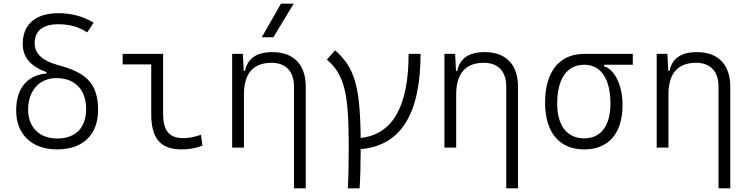

<svg xmlns="http://www.w3.org/2000/svg" viewBox="-20 -815 4142 1060"><path d="M294.4 9.8C438.5 9.8 521.5 -70.3 521.5 -209.5C521.5 -366.2 440.9 -417.5 300.8 -455.6C211.4 -480 171.4 -520 171.4 -576.7C171.4 -645 216.8 -681.2 303.2 -681.2C364.3 -681.2 417 -666 461.4 -636.2L497.1 -689.9C438.5 -725.1 374.5 -742.2 303.2 -742.2C177.2 -742.2 105.5 -681.2 105.5 -573.2C105.5 -499.5 147.5 -449.2 237.3 -416.5V-409.7C129.9 -399.4 69.3 -328.1 69.3 -204.6C69.3 -73.2 156.2 9.8 294.4 9.8ZM295.4 -50.3C197.8 -50.3 135.3 -112.3 135.3 -209.5C135.3 -314.5 197.3 -383.8 291 -383.8C394 -383.8 455.6 -319.8 455.6 -212.9C455.6 -109.4 397 -50.3 295.4 -50.3Z M981.9 9.8C1023.4 9.8 1057.6 3.9 1097.7 -10.7L1089.4 -70.8C1050.3 -58.1 1021.5 -52.2 994.6 -52.2C911.1 -52.2 880.4 -95.2 880.4 -190.4V-517.6H657.2V-459.5H814.9V-185.5C814.9 -50.8 866.2 9.8 981.9 9.8Z M1603 224.6H1668V-336.9C1668 -458 1601.1 -527.3 1484.9 -527.3C1397 -527.3 1347.2 -493.2 1332.5 -423.8H1325.7L1320.8 -517.6H1261.7V0H1326.7V-292.5C1326.7 -410.2 1378.4 -468.3 1479.5 -468.3C1557.1 -468.3 1603 -421.4 1603 -338.4ZM1425.3 -609.4H1489.3L1601.6 -794.9H1531.2Z M1900.4 224.6H1965.3C1969.2 163.6 1971.2 91.8 1971.2 8.3C2191.9 -10.3 2301.8 -184.6 2301.8 -517.6H2235.8C2235.8 -227.1 2147.9 -73.2 1971.2 -53.2C1968.3 -341.8 1937 -442.4 1830.1 -537.1L1784.7 -486.3C1881.3 -401.4 1905.3 -304.2 1905.3 -4.9C1905.3 84.5 1903.8 160.6 1900.4 224.6Z M2774.9 224.6H2839.8V-336.9C2839.8 -458 2772.9 -527.3 2656.7 -527.3C2568.8 -527.3 2519 -493.2 2504.4 -423.8H2497.6L2492.7 -517.6H2433.6V0H2498.5V-292.5C2498.5 -410.2 2550.3 -468.3 2651.4 -468.3C2729 -468.3 2774.9 -421.4 2774.9 -338.4Z M3205.6 9.8C3340.3 9.8 3417 -79.1 3417 -235.8C3417 -343.8 3373.5 -432.1 3314.9 -448.7V-457.5H3473.6V-517.6H3205.6C3068.4 -517.6 2989.3 -419.9 2989.3 -249C2989.3 -84 3067.4 9.8 3205.6 9.8ZM3205.6 -51.3C3110.8 -51.3 3056.2 -120.6 3056.2 -242.7C3056.2 -379.9 3109.9 -457.5 3205.6 -457.5C3297.9 -457.5 3350.1 -379.9 3350.1 -242.7C3350.1 -120.6 3297.4 -51.3 3205.6 -51.3Z M3946.8 224.6H4011.7V-336.9C4011.7 -458 3944.8 -527.3 3828.6 -527.3C3740.7 -527.3 3690.9 -493.2 3676.3 -423.8H3669.4L3664.6 -517.6H3605.5V0H3670.4V-292.5C3670.4 -410.2 3722.2 -468.3 3823.2 -468.3C3900.9 -468.3 3946.8 -421.4 3946.8 -338.4Z"/></svg>

Font: Cascadia Mono NF Light
Style: Regular
Weight: 300
Monospace: yes
Designer: Aaron Bell
Foundry: Saja Typeworks
Version: Version 2404.023